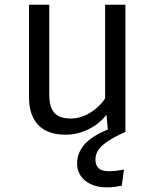

<svg xmlns="http://www.w3.org/2000/svg" viewBox="-20 -560 655 815"><path d="M512.3 0Q461.5 22.6 433.6 42.3Q405.6 62.1 395.4 79.7Q385.1 97.4 385.1 117.4Q385.1 141.5 398.5 154.1Q411.8 166.7 442.6 166.7Q470.3 166.7 506.2 159.5L496.9 228.2Q478.5 231.8 464.6 233.6Q450.8 235.4 432.3 235.4Q394.4 235.4 365.9 222.1Q337.4 208.7 322.3 185.9Q307.2 163.1 307.2 134.4Q307.2 88.7 339 52.8Q370.8 16.9 437.9 -10.3L431.8 -72.8Q400.5 -32.8 354.1 -10.5Q307.7 11.8 259 11.8Q181.5 11.8 142.3 -29.5Q103.1 -70.8 103.1 -147.2V-540H189.2V-157.4Q189.2 -104.6 211 -80.8Q232.8 -56.9 280 -56.9Q322.6 -56.9 362.8 -81.5Q403.1 -106.2 426.2 -142.6V-540H512.3Z"/></svg>

Font: Fira Code
Style: Regular
Weight: 400
Designer: Carrois Corporate, Edenspiekermann AG, Nikita Prokopov
Foundry: Carrois Corporate, Edenspiekermann AG, Nikita Prokopov
Version: Version 5.002